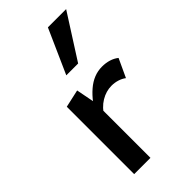

<svg xmlns="http://www.w3.org/2000/svg" viewBox="-223 -767 826 826"><g transform="rotate(-45 189.5 -354.5)"><path d="M68 0V-410L149 -428L167 -335V0ZM150 -263 127 -288Q159 -350 202.5 -387.5Q246 -425 297 -425Q320 -425 339.5 -419Q359 -413 374 -401L335 -317Q322 -327 304.5 -332.5Q287 -338 268 -338Q235 -338 204 -319.5Q173 -301 150 -263ZM162 -507 252 -709H363L234 -507Z"/></g></svg>

Font: Ysabeau SemiBold
Style: Regular
Weight: 600
Designer: Christian Thalmann (Catharsis Fonts)
Version: Version 2.000;gftools[0.9.27.dev2+g8671c4b]